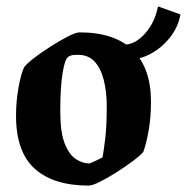

<svg xmlns="http://www.w3.org/2000/svg" viewBox="-20 -568 583 599"><path d="M257 11Q147 11 88.5 -41.5Q30 -94 30 -207Q30 -251 37.5 -293.5Q45 -336 55 -358Q64 -370 87.5 -388Q111 -406 139.5 -424Q168 -442 192.5 -454.5Q217 -467 228 -467Q339 -467 395 -411Q451 -355 451 -251Q451 -201 443.5 -159.5Q436 -118 427 -94Q418 -83 394.5 -65.5Q371 -48 343.5 -30.5Q316 -13 292 -1Q268 11 257 11ZM259 -58Q262 -59 272 -63.5Q282 -68 291 -72.5Q300 -77 300 -77Q304 -100 308.5 -137.5Q313 -175 313 -237Q313 -281 304 -317.5Q295 -354 275.5 -375.5Q256 -397 223 -397Q216 -397 209 -396.5Q202 -396 195 -392Q183 -387 175.5 -341.5Q168 -296 168 -222Q168 -155 182 -120Q196 -85 217 -71.5Q238 -58 259 -58ZM380 -382 372 -429Q404 -431 433.5 -464.5Q463 -498 473 -548L543 -523Q536 -484 511 -452Q486 -420 451.5 -401Q417 -382 380 -382Z"/></svg>

Font: Grenze Gotisch
Style: Bold
Weight: 700
Designer: Renata Polastri
Foundry: Omnibus-Type
Version: Version 1.001